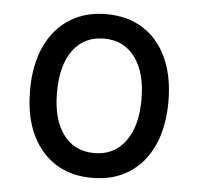

<svg xmlns="http://www.w3.org/2000/svg" viewBox="-44 -568 646 625"><g transform="rotate(5 279.0 -255.5)"><path d="M279 12Q174 12 113.5 -59.8Q53 -131.5 53 -255Q53 -337.5 80.5 -397.5Q108 -457.5 158.8 -490.2Q209.5 -523 279 -523Q349 -523 399.8 -490.8Q450.5 -458.5 477.8 -398.5Q505 -338.5 505 -256Q505 -173.5 477.5 -113.2Q450 -53 399.2 -20.5Q348.5 12 279 12ZM279 -69Q343.5 -69 380.2 -118.8Q417 -168.5 417 -256Q417 -344 380.2 -393.5Q343.5 -443 279 -443Q214 -443 177.5 -393.8Q141 -344.5 141 -255Q141 -167.5 177.5 -118.2Q214 -69 279 -69Z"/></g></svg>

Font: Undotted
Style: Regular
Weight: 400
Designer: Delve Withrington, Dave Bailey, Thomas Jockin
Foundry: Delve Fonts LLC
Version: Version 4.000